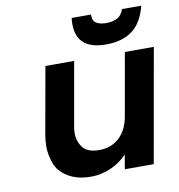

<svg xmlns="http://www.w3.org/2000/svg" viewBox="-84 -836 859 921"><g transform="rotate(-10 345.0 -376.0)"><path d="M420 -759Q420 -757 420 -756Q420 -726 439 -716Q458 -706 486 -706Q514 -706 537 -716.5Q560 -727 571 -759H665Q645 -679 596 -642Q547 -605 467 -605Q324 -605 324 -729Q324 -743 326 -759ZM690 -554 592 0H451L463 -70Q430 -34 383 -13.5Q336 7 285 7Q220 7 174.5 -20.5Q129 -48 114 -90.5Q99 -133 99 -172Q99 -199 104 -229L162 -554H302L248 -249Q244 -229 244 -211Q244 -172 267 -142Q290 -112 347 -112Q405 -112 444 -147.5Q483 -183 495 -249L549 -554Z"/></g></svg>

Font: Fz Poppins SemBd
Style: Italic
Weight: 600
Italic angle: -10°
Designer: Ninad Kale (Devanagari), Jonny Pinhorn (Latin)
Foundry: Indian Type Foundry
Version: Vit hóa bi Vntype.Com & FontZin.Com